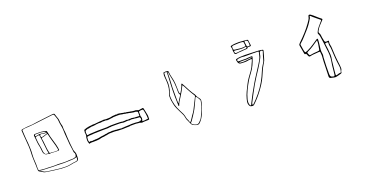

<svg xmlns="http://www.w3.org/2000/svg" viewBox="-34 -1698 5067 2634"><g transform="rotate(-20 2500.0 -380.5)"><path d="M784 -548Q783 -523 786.5 -502Q790 -481 791 -461Q791 -439 792.5 -417.5Q794 -396 795 -374Q797 -333 801.5 -292Q806 -251 811 -210Q812 -203 814.5 -195.5Q817 -188 821 -180Q835 -152 832 -118Q831 -108 831.5 -97.5Q832 -87 830 -76Q828 -61 817.5 -51.5Q807 -42 787 -41Q767 -40 748 -36.5Q729 -33 710 -29Q676 -22 641 -21.5Q606 -21 571 -23Q516 -28 462 -35.5Q408 -43 355 -51Q328 -54 311 -68Q295 -80 275 -89Q260 -96 259 -109Q256 -129 256.5 -148.5Q257 -168 256 -187Q253 -235 251.5 -283.5Q250 -332 253 -380Q255 -424 252.5 -466.5Q250 -509 246 -552Q242 -589 240 -625Q238 -661 235 -698Q233 -712 256 -715Q285 -720 315.5 -723Q346 -726 376 -727Q402 -727 426 -732Q450 -737 475 -739Q529 -745 583 -752Q637 -759 692 -765Q714 -767 723.5 -767Q733 -767 737 -760.5Q741 -754 745 -738Q748 -728 751.5 -717.5Q755 -707 759 -696Q766 -679 768 -661Q770 -643 771 -625Q773 -604 779.5 -584.5Q786 -565 784 -548ZM275 -100Q286 -94 297 -88.5Q308 -83 317 -75Q338 -60 365 -56Q414 -50 463 -42.5Q512 -35 561 -31Q597 -29 632.5 -28.5Q668 -28 703 -35Q723 -39 743.5 -43Q764 -47 785 -48Q801 -49 808.5 -56.5Q816 -64 817 -75Q818 -80 818 -85Q818 -90 819 -94Q819 -105 808 -99Q791 -92 772.5 -89.5Q754 -87 735 -88Q731 -88 728 -87.5Q725 -87 722 -87Q697 -87 673 -85Q649 -83 624 -84Q576 -87 527 -87Q501 -87 474.5 -87Q448 -87 422 -89Q385 -92 348 -92Q311 -92 275 -100Q275 -107 279.5 -107Q284 -107 289 -106Q309 -104 328 -101.5Q347 -99 366 -99Q383 -99 399 -99Q415 -99 431 -97Q448 -96 465 -95.5Q482 -95 499 -95Q525 -97 550 -96.5Q575 -96 600 -94Q619 -93 637 -92.5Q655 -92 673 -93Q694 -94 714.5 -96Q735 -98 755 -97Q769 -96 780.5 -100Q792 -104 803 -108Q810 -109 812 -116Q814 -125 816.5 -133.5Q819 -142 817 -152Q816 -160 811 -166Q806 -172 805 -179Q803 -201 800 -222.5Q797 -244 794 -266Q788 -301 786.5 -335.5Q785 -370 781 -404Q778 -430 777 -457Q776 -484 775 -510Q774 -547 766 -583Q758 -619 756 -656Q755 -679 746 -699.5Q737 -720 731 -742Q727 -754 724 -756Q721 -758 704 -757H697Q643 -750 589 -744Q535 -738 481 -731Q447 -727 413 -723Q379 -719 344 -717Q321 -716 298 -714.5Q275 -713 253 -706Q246 -703 247 -700Q249 -669 250 -638.5Q251 -608 254 -577Q258 -543 260.5 -509.5Q263 -476 264 -442Q266 -416 265 -389.5Q264 -363 262 -336Q259 -290 263 -243Q267 -196 265 -149Q264 -136 266 -124Q268 -112 275 -100ZM435 -594Q464 -597 491 -592Q518 -587 545 -582Q553 -580 556 -575Q559 -570 560 -565Q565 -546 568.5 -527.5Q572 -509 576 -490Q587 -445 601.5 -401Q616 -357 624 -312Q625 -304 626 -296Q627 -288 628 -280Q631 -269 615 -269Q593 -268 571 -268.5Q549 -269 527 -272Q518 -273 509.5 -272.5Q501 -272 492 -270Q491 -270 489 -269.5Q487 -269 485 -270Q477 -275 466.5 -275.5Q456 -276 446 -277Q433 -279 422 -290Q406 -306 403.5 -323Q401 -340 399 -358Q398 -379 394.5 -399.5Q391 -420 386 -440Q382 -457 381 -473.5Q380 -490 378 -507Q376 -524 374.5 -541Q373 -558 371 -575Q370 -593 393 -594ZM440 -586H399Q389 -586 386.5 -581Q384 -576 384 -571Q383 -564 388 -563Q393 -562 399 -563Q406 -563 412 -564.5Q418 -566 424 -567Q440 -572 456.5 -571Q473 -570 489 -567Q500 -565 511 -564.5Q522 -564 532 -563Q541 -563 541 -568Q542 -572 534 -574Q509 -579 486 -584.5Q463 -590 440 -586ZM452 -545Q453 -541 453.5 -537Q454 -533 455 -529Q457 -519 469 -521Q488 -525 505.5 -531Q523 -537 541 -543Q544 -543 547 -546Q550 -549 548 -554Q546 -558 541 -556Q525 -554 510.5 -556.5Q496 -559 481 -562Q465 -565 458.5 -561Q452 -557 452 -545ZM386 -533Q389 -520 388.5 -505Q388 -490 391 -475Q395 -450 399.5 -425.5Q404 -401 408 -376Q410 -361 410.5 -346.5Q411 -332 415 -318Q422 -299 427.5 -292Q433 -285 442 -284.5Q451 -284 468 -281Q478 -280 477 -287Q476 -298 473 -308Q470 -318 469 -328Q467 -351 464 -373.5Q461 -396 459 -418Q456 -452 451.5 -486Q447 -520 442 -554Q441 -561 431 -560Q424 -559 416 -557.5Q408 -556 400 -555Q381 -553 386 -542ZM577 -274Q608 -273 613.5 -277Q619 -281 614 -302Q609 -327 603 -351.5Q597 -376 589 -400Q579 -431 571.5 -462.5Q564 -494 556 -525Q554 -535 551 -535.5Q548 -536 536 -533Q520 -528 504 -522Q488 -516 469 -514Q459 -513 459 -504Q460 -501 459.5 -497.5Q459 -494 460 -491Q467 -458 469 -425Q471 -392 476 -359Q478 -342 481 -324Q484 -306 489 -289Q490 -285 492 -281Q494 -277 501 -278Q521 -280 540 -276.5Q559 -273 577 -274Z M1120 -219Q1113 -219 1105.5 -218.5Q1098 -218 1091 -219Q1083 -220 1075.5 -218.5Q1068 -217 1060 -216Q1057 -216 1054.5 -213.5Q1052 -211 1048 -213Q1045 -215 1045 -218Q1045 -221 1043 -224Q1041 -231 1039 -237Q1037 -243 1036 -250Q1036 -254 1035 -257Q1034 -260 1034 -264Q1033 -275 1035 -286.5Q1037 -298 1037 -308Q1037 -319 1043 -326Q1044 -328 1044 -333V-361Q1044 -367 1042 -369Q1041 -369 1041 -369.5Q1041 -370 1041 -370Q1044 -375 1041 -381Q1038 -387 1043 -392Q1045 -394 1044.5 -396.5Q1044 -399 1044 -401Q1042 -420 1061 -420Q1063 -421 1065 -422Q1067 -423 1068 -424Q1079 -427 1089 -430.5Q1099 -434 1109 -433Q1115 -438 1122 -437Q1129 -436 1136 -439H1138Q1149 -438 1159.5 -441Q1170 -444 1180 -444Q1210 -442 1239 -447Q1260 -450 1281 -451Q1302 -452 1323 -453Q1330 -454 1336.5 -455.5Q1343 -457 1350 -455Q1369 -451 1387.5 -452Q1406 -453 1425 -453Q1432 -453 1439.5 -454.5Q1447 -456 1454 -457Q1456 -458 1458.5 -458Q1461 -458 1463 -459Q1473 -463 1483 -462Q1493 -461 1503 -463Q1511 -465 1519.5 -465.5Q1528 -466 1536 -463Q1538 -462 1541.5 -462Q1545 -462 1547 -464Q1553 -468 1559 -466Q1567 -462 1576 -463Q1585 -464 1592 -459Q1594 -458 1597.5 -458Q1601 -458 1604 -458Q1611 -457 1617 -455Q1623 -453 1630 -452Q1637 -451 1644 -451Q1651 -451 1657 -447Q1658 -446 1658.5 -446Q1659 -446 1659 -446Q1667 -447 1674 -445.5Q1681 -444 1688 -443Q1693 -442 1698.5 -441Q1704 -440 1709 -438Q1711 -438 1713 -437.5Q1715 -437 1716 -437Q1724 -438 1731 -435Q1738 -432 1745 -432Q1747 -432 1748.5 -431.5Q1750 -431 1751 -431Q1765 -430 1778.5 -428Q1792 -426 1806 -427Q1808 -427 1810 -425Q1814 -423 1818 -421Q1822 -419 1827 -420Q1827 -421 1828 -420.5Q1829 -420 1829 -419Q1834 -414 1839.5 -414.5Q1845 -415 1851 -416Q1855 -416 1859.5 -416.5Q1864 -417 1866 -418Q1873 -422 1880 -420.5Q1887 -419 1894 -423Q1897 -426 1904 -422Q1911 -418 1912 -413Q1914 -403 1916 -392.5Q1918 -382 1921 -371Q1924 -358 1926 -345.5Q1928 -333 1931 -321Q1936 -304 1934.5 -286.5Q1933 -269 1934 -252Q1935 -246 1928 -245Q1911 -241 1893 -242Q1875 -243 1857 -241Q1852 -241 1846.5 -240Q1841 -239 1836 -240Q1836 -241 1835.5 -241Q1835 -241 1835 -240Q1832 -233 1828.5 -236.5Q1825 -240 1821 -239Q1813 -239 1805 -244Q1802 -246 1797.5 -246.5Q1793 -247 1788 -248Q1784 -248 1779 -248Q1774 -248 1769 -249Q1742 -254 1714.5 -252.5Q1687 -251 1659 -252Q1655 -252 1650.5 -250Q1646 -248 1641 -248H1614Q1593 -249 1571.5 -246.5Q1550 -244 1528 -246Q1512 -248 1495 -247Q1478 -246 1461 -249Q1436 -253 1410.5 -252Q1385 -251 1359 -251Q1352 -251 1343.5 -249.5Q1335 -248 1327 -246Q1320 -245 1314 -243.5Q1308 -242 1301 -241Q1295 -240 1288 -240.5Q1281 -241 1275 -236Q1274 -235 1271 -235Q1262 -237 1253 -235.5Q1244 -234 1236 -232Q1229 -231 1222.5 -230.5Q1216 -230 1210 -226Q1206 -224 1201 -224Q1196 -224 1191 -223Q1173 -221 1155.5 -219.5Q1138 -218 1120 -219ZM1274 -433Q1261 -435 1247.5 -432Q1234 -429 1220 -430Q1217 -430 1217 -429Q1213 -426 1209.5 -426Q1206 -426 1202 -426Q1200 -426 1198 -426.5Q1196 -427 1194 -426Q1181 -422 1168 -423.5Q1155 -425 1142 -420Q1138 -419 1132 -419Q1126 -419 1121 -416Q1114 -412 1104.5 -413.5Q1095 -415 1087 -410Q1083 -408 1077.5 -406.5Q1072 -405 1067 -402Q1058 -398 1058 -393Q1058 -387 1055.5 -381.5Q1053 -376 1054 -370Q1056 -362 1056.5 -354Q1057 -346 1058 -338Q1058 -329 1069 -333Q1071 -335 1073 -334Q1077 -331 1080 -334Q1082 -336 1087 -336Q1095 -337 1102.5 -337.5Q1110 -338 1117 -338Q1137 -340 1157 -340Q1177 -340 1197 -342Q1215 -344 1233 -343Q1251 -342 1269 -343Q1295 -344 1321.5 -343Q1348 -342 1374 -346Q1388 -348 1402.5 -348.5Q1417 -349 1431 -349Q1463 -349 1495.5 -349Q1528 -349 1560 -347Q1565 -346 1568.5 -344Q1572 -342 1576 -343Q1581 -344 1586.5 -343.5Q1592 -343 1597 -343Q1602 -343 1606.5 -342.5Q1611 -342 1615 -346Q1617 -348 1619 -345Q1625 -341 1630 -345Q1638 -348 1645 -345Q1647 -343 1650 -343Q1658 -344 1666.5 -343Q1675 -342 1682 -345Q1683 -346 1683.5 -345Q1684 -344 1685 -344Q1693 -342 1696 -344Q1699 -346 1705 -346Q1709 -347 1712 -345.5Q1715 -344 1719 -344Q1727 -343 1735.5 -342Q1744 -341 1752 -339Q1759 -338 1765.5 -339Q1772 -340 1778 -338Q1789 -337 1798.5 -337Q1808 -337 1818 -336Q1823 -336 1823 -342V-390Q1823 -399 1818 -400Q1811 -404 1799 -407Q1792 -409 1785.5 -409.5Q1779 -410 1772 -409Q1763 -409 1755 -411.5Q1747 -414 1738 -415Q1735 -415 1731.5 -415.5Q1728 -416 1725 -417Q1718 -420 1710 -421Q1702 -422 1694 -424Q1691 -424 1688.5 -424.5Q1686 -425 1684 -425Q1677 -425 1670.5 -428Q1664 -431 1657 -430Q1655 -430 1652.5 -430.5Q1650 -431 1648 -431Q1641 -432 1635 -435Q1629 -438 1622 -437Q1616 -436 1610 -437.5Q1604 -439 1599 -440Q1581 -445 1566 -445Q1544 -445 1522.5 -445Q1501 -445 1479 -443Q1471 -442 1463 -439.5Q1455 -437 1447 -438H1446Q1437 -436 1427.5 -435.5Q1418 -435 1409 -433Q1399 -432 1389.5 -432Q1380 -432 1370 -436Q1366 -438 1361.5 -437.5Q1357 -437 1353 -436Q1340 -435 1326.5 -436.5Q1313 -438 1300 -433Q1294 -432 1287.5 -432.5Q1281 -433 1274 -433ZM1861 -255Q1869 -256 1877.5 -255.5Q1886 -255 1894 -258Q1898 -260 1903.5 -259.5Q1909 -259 1913 -259Q1920 -259 1920 -266Q1919 -283 1918.5 -301Q1918 -319 1914 -336Q1912 -348 1909.5 -360Q1907 -372 1905 -384Q1904 -388 1902.5 -390Q1901 -392 1901 -395Q1901 -403 1891 -403Q1879 -404 1866.5 -403Q1854 -402 1842 -397Q1840 -396 1838 -394.5Q1836 -393 1836 -389Q1837 -374 1836.5 -359.5Q1836 -345 1836 -330Q1836 -326 1837 -326Q1842 -319 1842 -311.5Q1842 -304 1846 -298Q1846 -295 1845 -294Q1843 -293 1843 -291Q1843 -289 1843 -287Q1843 -280 1842 -273Q1841 -266 1836 -261Q1830 -255 1839 -255ZM1177 -323Q1166 -322 1154 -322.5Q1142 -323 1130 -320Q1117 -318 1102.5 -318.5Q1088 -319 1074 -317Q1069 -316 1064.5 -314Q1060 -312 1055 -312Q1051 -312 1051 -309Q1052 -302 1050 -296Q1048 -290 1048 -283Q1047 -274 1047 -265.5Q1047 -257 1050 -247Q1053 -240 1054.5 -237.5Q1056 -235 1064 -236Q1068 -236 1070 -238Q1072 -240 1075 -240.5Q1078 -241 1080 -242Q1082 -242 1084 -242Q1086 -242 1084 -238Q1082 -236 1085 -236Q1093 -237 1101 -236Q1109 -235 1116 -239Q1120 -241 1123 -239Q1128 -235 1132 -239Q1133 -240 1136 -240Q1149 -240 1161 -240Q1173 -240 1186 -242Q1194 -243 1200.5 -244.5Q1207 -246 1214 -247Q1221 -249 1227.5 -250Q1234 -251 1241 -252Q1252 -254 1264 -254.5Q1276 -255 1287 -258Q1294 -260 1300 -261.5Q1306 -263 1313 -262Q1315 -261 1315.5 -261.5Q1316 -262 1317 -262Q1325 -265 1334 -267Q1343 -269 1352 -269H1380Q1384 -269 1385 -270Q1391 -272 1397 -272Q1403 -272 1408 -271Q1416 -270 1424.5 -270Q1433 -270 1440 -269Q1446 -268 1452 -269Q1458 -270 1463 -266Q1464 -265 1465.5 -265Q1467 -265 1467 -266Q1471 -268 1474 -267Q1477 -266 1480 -266Q1492 -267 1503.5 -264Q1515 -261 1527 -262Q1530 -262 1531 -261Q1541 -259 1550.5 -263Q1560 -267 1569 -262Q1571 -260 1571 -262Q1576 -266 1581.5 -265Q1587 -264 1591 -265Q1608 -267 1625.5 -266.5Q1643 -266 1660 -268Q1679 -271 1698.5 -269.5Q1718 -268 1737 -269Q1747 -270 1756 -267Q1765 -264 1775 -265Q1778 -266 1782 -266Q1786 -266 1788 -263Q1790 -262 1791 -263Q1794 -265 1798 -265.5Q1802 -266 1804 -270Q1805 -272 1806.5 -271.5Q1808 -271 1809 -271Q1816 -269 1823 -274Q1829 -279 1830 -289Q1831 -299 1826 -305Q1823 -310 1823 -314Q1823 -319 1816 -319Q1805 -320 1793.5 -320Q1782 -320 1770 -322Q1760 -324 1750 -325.5Q1740 -327 1730 -326Q1726 -325 1722 -327.5Q1718 -330 1713 -329Q1706 -328 1699 -329Q1692 -330 1684 -327Q1678 -324 1671.5 -326.5Q1665 -329 1659 -329Q1649 -330 1639 -329.5Q1629 -329 1618 -327Q1605 -326 1593 -325.5Q1581 -325 1568 -329Q1559 -331 1549.5 -331Q1540 -331 1531 -332Q1502 -333 1472 -332.5Q1442 -332 1413 -332Q1409 -332 1407 -331Q1402 -329 1396 -329Q1390 -329 1385 -330Q1379 -331 1374 -328.5Q1369 -326 1364 -326Q1325 -325 1286 -326Q1247 -327 1208 -324Q1201 -323 1193 -323Q1185 -323 1177 -323Z M2301 -436Q2298 -455 2305 -472.5Q2312 -490 2318 -508Q2332 -549 2335 -590Q2338 -631 2334 -673Q2332 -692 2330.5 -710Q2329 -728 2329 -747Q2329 -755 2332 -762.5Q2335 -770 2334 -777Q2334 -784 2343 -784Q2370 -790 2398 -782Q2407 -781 2407 -772Q2410 -725 2422.5 -679.5Q2435 -634 2438 -587Q2440 -557 2440.5 -526.5Q2441 -496 2442 -466Q2442 -460 2443 -454Q2444 -448 2447 -442Q2449 -435 2454 -435Q2459 -435 2461 -442Q2472 -462 2483 -480.5Q2494 -499 2502 -519Q2505 -525 2506.5 -531.5Q2508 -538 2510 -544Q2512 -553 2518 -554Q2522 -555 2524 -552Q2526 -549 2527 -546Q2535 -530 2545 -514.5Q2555 -499 2562 -482Q2573 -457 2587 -434.5Q2601 -412 2614 -389Q2622 -376 2631.5 -364Q2641 -352 2645 -339Q2651 -319 2664 -304Q2677 -289 2687 -272Q2693 -260 2692.5 -247.5Q2692 -235 2689 -223Q2679 -183 2664.5 -143Q2650 -103 2634 -64Q2622 -35 2605 -9Q2588 17 2565 39Q2552 51 2538 51.5Q2524 52 2509 47Q2501 44 2492.5 40.5Q2484 37 2475 33Q2465 29 2459 22Q2453 15 2448 6Q2441 -6 2436.5 -20Q2432 -34 2425 -46Q2409 -72 2405.5 -102Q2402 -132 2387 -159Q2373 -185 2360.5 -212Q2348 -239 2335 -266Q2322 -295 2315.5 -325Q2309 -355 2304 -386Q2303 -398 2301.5 -410.5Q2300 -423 2301 -436ZM2521 -532Q2502 -493 2481.5 -455.5Q2461 -418 2438 -383Q2423 -361 2408.5 -337.5Q2394 -314 2386 -287Q2385 -284 2384 -281.5Q2383 -279 2378 -279Q2374 -280 2374 -283Q2374 -286 2374 -289Q2373 -321 2372 -353.5Q2371 -386 2370 -418Q2369 -465 2370.5 -511.5Q2372 -558 2374 -604Q2376 -645 2378 -685.5Q2380 -726 2381 -766Q2381 -768 2381 -770.5Q2381 -773 2379 -774Q2364 -779 2351 -776Q2345 -775 2344 -769.5Q2343 -764 2343 -759Q2342 -740 2341.5 -719.5Q2341 -699 2344 -679Q2358 -576 2319 -483Q2313 -470 2311.5 -456.5Q2310 -443 2311 -429Q2313 -372 2328.5 -318Q2344 -264 2371 -213Q2386 -186 2399 -158Q2412 -130 2416 -98Q2418 -89 2420.5 -80.5Q2423 -72 2428 -64Q2435 -53 2437.5 -40Q2440 -27 2449 -16Q2466 -34 2478.5 -54.5Q2491 -75 2504 -94Q2515 -110 2526 -124.5Q2537 -139 2545 -155Q2567 -198 2588 -241Q2609 -284 2631 -327Q2635 -336 2629 -344Q2609 -376 2590 -407.5Q2571 -439 2555 -472Q2548 -488 2539.5 -502.5Q2531 -517 2521 -532ZM2385 -317Q2387 -319 2387.5 -319Q2388 -319 2389 -320Q2400 -343 2413 -363.5Q2426 -384 2440 -404Q2445 -412 2446 -418.5Q2447 -425 2439 -432Q2437 -434 2436.5 -437Q2436 -440 2435 -443Q2431 -463 2432 -483Q2433 -503 2432 -522Q2431 -557 2428 -590.5Q2425 -624 2417 -658Q2412 -683 2407 -707Q2402 -731 2398 -756Q2398 -760 2398.5 -765Q2399 -770 2394 -769Q2390 -769 2390.5 -764Q2391 -759 2390 -755Q2389 -715 2388.5 -676Q2388 -637 2385 -597Q2381 -545 2382 -492Q2383 -439 2382 -386Q2381 -369 2382.5 -352Q2384 -335 2385 -317ZM2684 -246Q2684 -250 2683.5 -253.5Q2683 -257 2681 -259Q2673 -272 2666 -286Q2659 -300 2648 -311Q2641 -319 2638 -318.5Q2635 -318 2630 -308Q2625 -298 2620 -286.5Q2615 -275 2610 -264Q2594 -233 2579.5 -200Q2565 -167 2546 -137Q2532 -113 2516 -89.5Q2500 -66 2484 -42Q2478 -34 2473 -25.5Q2468 -17 2460 -11Q2453 -6 2453.5 -2Q2454 2 2458 7Q2468 23 2483.5 29Q2499 35 2515 41Q2530 45 2542 40Q2554 35 2564 25Q2579 11 2591.5 -4.5Q2604 -20 2612 -39Q2632 -81 2649.5 -124Q2667 -167 2677 -213Q2679 -221 2681 -229.5Q2683 -238 2684 -246Z M3454 -822Q3511 -819 3565 -813Q3580 -812 3580 -800Q3582 -782 3585 -764Q3588 -746 3590 -727Q3592 -714 3574 -714Q3570 -714 3565 -713.5Q3560 -713 3555 -714Q3548 -714 3542.5 -713Q3537 -712 3534 -705Q3532 -699 3525.5 -697.5Q3519 -696 3512 -696Q3504 -696 3495.5 -695Q3487 -694 3479 -694Q3463 -694 3448 -691Q3433 -688 3418 -689Q3407 -689 3396 -688Q3385 -687 3374 -684Q3358 -680 3347.5 -686.5Q3337 -693 3337 -706Q3338 -711 3337 -715Q3336 -719 3335 -723Q3331 -738 3333 -753.5Q3335 -769 3330 -785Q3323 -802 3327 -806.5Q3331 -811 3354 -815Q3379 -820 3404.5 -820.5Q3430 -821 3454 -822ZM3449 -809Q3432 -808 3414.5 -807.5Q3397 -807 3380 -806Q3350 -805 3345 -799.5Q3340 -794 3342 -770Q3343 -767 3343 -764Q3343 -761 3344 -757Q3347 -744 3365 -743Q3385 -741 3406 -738.5Q3427 -736 3448 -734Q3471 -732 3494 -734Q3503 -735 3511 -739Q3519 -743 3518 -752Q3517 -773 3512 -794Q3511 -806 3495 -806Q3484 -807 3472.5 -808.5Q3461 -810 3449 -809ZM3576 -739Q3575 -753 3574.5 -765Q3574 -777 3572 -788Q3571 -797 3559 -802.5Q3547 -808 3534 -806Q3523 -804 3524 -797Q3525 -790 3526 -785Q3528 -760 3533 -738Q3536 -728 3541 -725.5Q3546 -723 3563 -724Q3575 -724 3575.5 -729.5Q3576 -735 3576 -739ZM3346 -721Q3347 -702 3354 -697Q3361 -692 3383 -695Q3407 -698 3430.5 -700Q3454 -702 3478 -703Q3486 -704 3495 -704.5Q3504 -705 3512 -706Q3524 -708 3524 -714Q3524 -720 3523 -725Q3521 -733 3516.5 -731Q3512 -729 3507 -728Q3500 -727 3493 -725Q3486 -723 3478 -723Q3449 -722 3421 -725Q3393 -728 3364 -731Q3343 -734 3346 -721ZM3474 -627Q3521 -626 3567.5 -624Q3614 -622 3660 -620Q3674 -620 3688 -617.5Q3702 -615 3715 -613Q3733 -610 3729 -596Q3720 -564 3711.5 -531.5Q3703 -499 3692 -467Q3687 -453 3678.5 -440Q3670 -427 3662 -413Q3640 -377 3624.5 -339Q3609 -301 3591 -263Q3570 -217 3543 -174Q3516 -131 3484 -89Q3455 -50 3422 -13Q3389 24 3352 59Q3344 67 3326 66Q3301 64 3292 52.5Q3283 41 3279 25Q3274 6 3277 -13Q3280 -32 3285 -51Q3298 -101 3320 -148Q3342 -195 3366 -241Q3386 -282 3413.5 -320Q3441 -358 3468 -395Q3483 -416 3494.5 -438.5Q3506 -461 3514 -483Q3519 -496 3526 -508.5Q3533 -521 3536 -534Q3539 -547 3525 -545Q3509 -545 3492 -542Q3463 -535 3433 -535.5Q3403 -536 3373 -538Q3357 -539 3347 -553Q3338 -564 3337 -575.5Q3336 -587 3332 -597Q3325 -612 3347 -617Q3375 -624 3403.5 -625.5Q3432 -627 3460 -627ZM3440 -611V-614Q3421 -615 3403 -614Q3385 -613 3366 -610Q3357 -609 3350.5 -604.5Q3344 -600 3344 -591Q3345 -573 3368 -575Q3392 -577 3415.5 -575Q3439 -573 3462 -574Q3479 -576 3494.5 -577.5Q3510 -579 3526 -579Q3552 -580 3556 -576.5Q3560 -573 3554 -553Q3538 -504 3516.5 -458Q3495 -412 3462 -368Q3447 -347 3431.5 -326.5Q3416 -306 3403 -284Q3369 -226 3340 -166Q3311 -106 3295 -43Q3290 -21 3289.5 -0.5Q3289 20 3298 42Q3300 44 3301.5 47Q3303 50 3307 50Q3312 50 3314.5 47.5Q3317 45 3318 41Q3320 38 3321 34Q3322 30 3324 26Q3353 -33 3385 -92Q3417 -151 3451 -209Q3485 -268 3522.5 -324.5Q3560 -381 3596 -439Q3610 -462 3623 -484Q3636 -506 3645 -530Q3651 -547 3654 -564Q3657 -581 3661 -597Q3665 -610 3649 -610Q3632 -609 3614 -610Q3596 -611 3578 -611Q3544 -610 3509.5 -610.5Q3475 -611 3440 -611ZM3340 54Q3356 40 3370.5 25Q3385 10 3399 -4Q3456 -65 3502 -131.5Q3548 -198 3581 -269Q3598 -305 3613 -342Q3628 -379 3650 -414Q3659 -428 3668 -442.5Q3677 -457 3681 -473Q3689 -502 3697 -531.5Q3705 -561 3716 -589Q3717 -592 3717 -595Q3717 -598 3713 -601Q3700 -609 3686.5 -604.5Q3673 -600 3671 -588Q3668 -570 3664.5 -552.5Q3661 -535 3653 -518Q3636 -485 3616.5 -452.5Q3597 -420 3577 -388Q3547 -342 3516.5 -295.5Q3486 -249 3459 -202Q3427 -145 3396.5 -88Q3366 -31 3337 27Q3334 34 3333 40.5Q3332 47 3340 54ZM3430 -563Q3417 -563 3403 -563Q3389 -563 3375 -562Q3371 -562 3367 -561.5Q3363 -561 3363 -556Q3363 -552 3367 -551Q3371 -550 3375 -550Q3416 -544 3456.5 -549.5Q3497 -555 3537 -559Q3544 -559 3544 -564Q3543 -567 3536 -567Q3529 -568 3521.5 -567.5Q3514 -567 3507 -566Q3488 -562 3468.5 -562Q3449 -562 3430 -563Z M4615 -402Q4611 -378 4616.5 -356Q4622 -334 4623 -312Q4625 -276 4626.5 -240Q4628 -204 4631 -169Q4633 -138 4637.5 -107.5Q4642 -77 4645 -47Q4647 -26 4647.5 -6Q4648 14 4634 33Q4633 34 4633 37Q4635 53 4626.5 59.5Q4618 66 4604 68Q4591 71 4577 75.5Q4563 80 4549 82Q4532 86 4515 82Q4498 78 4481 74Q4472 71 4462.5 70Q4453 69 4449 56Q4448 53 4447 50.5Q4446 48 4446 45Q4450 -26 4450.5 -98Q4451 -170 4457 -242Q4459 -258 4457 -273.5Q4455 -289 4454 -305Q4454 -321 4438 -319Q4406 -315 4373 -314Q4340 -313 4308 -305Q4289 -299 4281 -318Q4278 -326 4274 -334Q4270 -342 4267 -349Q4263 -359 4258 -356Q4246 -352 4243.5 -358Q4241 -364 4239 -371Q4232 -399 4229 -427Q4226 -455 4219 -483Q4215 -500 4220 -509Q4225 -518 4237 -529Q4289 -578 4337 -631Q4385 -684 4426 -742Q4440 -762 4452.5 -781.5Q4465 -801 4469 -826Q4472 -843 4483.5 -844.5Q4495 -846 4509 -836Q4539 -814 4566.5 -788Q4594 -762 4625 -739Q4634 -732 4635.5 -727Q4637 -722 4627 -712Q4600 -684 4573.5 -654.5Q4547 -625 4529 -589Q4527 -584 4525.5 -577.5Q4524 -571 4527 -566Q4541 -544 4542.5 -518.5Q4544 -493 4550 -469Q4552 -466 4552 -462.5Q4552 -459 4552 -456Q4557 -428 4564.5 -421.5Q4572 -415 4598 -419Q4613 -421 4616.5 -417.5Q4620 -414 4615 -402ZM4507 64Q4527 73 4531 46Q4537 3 4540 -40.5Q4543 -84 4551 -127Q4561 -177 4560 -226Q4559 -275 4551 -324Q4545 -367 4541 -409.5Q4537 -452 4529 -495Q4526 -509 4524 -523Q4522 -537 4514 -550Q4509 -559 4509.5 -566Q4510 -573 4514 -581Q4529 -619 4556 -648.5Q4583 -678 4608 -709Q4613 -715 4614 -718.5Q4615 -722 4608 -728Q4585 -747 4562 -766Q4539 -785 4516 -804Q4510 -809 4504 -816.5Q4498 -824 4492 -824Q4481 -824 4482 -814Q4483 -804 4479 -797Q4458 -759 4433 -723.5Q4408 -688 4379 -656Q4345 -619 4312 -581.5Q4279 -544 4241 -512Q4233 -505 4234 -496Q4238 -477 4240.5 -456.5Q4243 -436 4247 -416Q4252 -394 4255.5 -385.5Q4259 -377 4268 -379Q4277 -381 4297 -390Q4302 -393 4307 -395Q4350 -415 4388 -441Q4426 -467 4464 -492Q4468 -494 4472.5 -496Q4477 -498 4481 -495Q4485 -493 4484.5 -489Q4484 -485 4484 -481Q4484 -447 4478.5 -412.5Q4473 -378 4470.5 -343.5Q4468 -309 4475 -274Q4477 -263 4474.5 -251Q4472 -239 4471 -227Q4468 -166 4466 -105.5Q4464 -45 4465 16Q4466 39 4474.5 50Q4483 61 4507 64ZM4467 -478Q4461 -474 4456.5 -471.5Q4452 -469 4448 -466Q4414 -442 4379 -419.5Q4344 -397 4306 -379Q4286 -370 4284.5 -364.5Q4283 -359 4293 -338Q4296 -332 4299 -325Q4302 -318 4314 -320Q4340 -326 4366.5 -328Q4393 -330 4419 -332Q4443 -334 4447.5 -338.5Q4452 -343 4455 -367Q4459 -394 4464 -421Q4469 -448 4467 -478ZM4566 -151Q4559 -99 4555 -50.5Q4551 -2 4546 45Q4545 59 4549 62Q4553 65 4566 61Q4578 58 4589.5 53.5Q4601 49 4614 51Q4619 51 4621.5 48Q4624 45 4625 41Q4640 -3 4632 -49Q4628 -78 4624 -107.5Q4620 -137 4618 -167Q4616 -200 4614 -233Q4612 -266 4610 -299Q4609 -321 4603.5 -342.5Q4598 -364 4601 -386Q4601 -391 4602 -395.5Q4603 -400 4597 -402Q4588 -405 4579 -404Q4570 -403 4562 -401Q4557 -399 4557 -394.5Q4557 -390 4558 -385Q4560 -366 4563 -347Q4566 -328 4568 -308Q4573 -268 4574 -228Q4575 -188 4566 -151Z"/></g></svg>

Font: Rock 3D
Style: Regular
Weight: 400
Version: Version 1.000